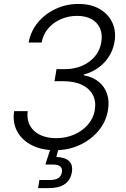

<svg xmlns="http://www.w3.org/2000/svg" viewBox="-20 -758 643 982"><path d="M261.7 10.3Q193.4 10.3 143.1 -15.1Q92.8 -40.5 68.1 -85.7Q43.5 -130.9 52.2 -189.5H121.6Q116.2 -147.9 132.8 -116.7Q149.4 -85.4 184.3 -68.4Q219.2 -51.3 266.6 -51.3Q317.4 -51.3 359.6 -69.8Q401.9 -88.4 429.9 -120.8Q458 -153.3 464.8 -194.8Q472.2 -239.3 454.8 -272.5Q437.5 -305.7 398.7 -324.2Q359.9 -342.8 301.8 -342.8H258.8L269 -404.3H312Q359.4 -404.3 398.9 -421.1Q438.5 -438 464.8 -468.8Q491.2 -499.5 498 -541.5Q504.9 -581.5 491.9 -612.1Q479 -642.6 449 -659.7Q418.9 -676.8 374 -676.8Q330.6 -676.8 292 -660.2Q253.4 -643.6 227.1 -613Q200.7 -582.5 192.9 -540.5H126.5Q137.2 -599.1 174.1 -643.3Q210.9 -687.5 264.9 -712.6Q318.8 -737.8 381.3 -737.8Q445.8 -737.8 490.2 -711.7Q534.7 -685.5 554.7 -641.8Q574.7 -598.1 565.9 -545.4Q555.7 -483.4 513.7 -438.7Q471.7 -394 409.2 -377L408.2 -373Q455.1 -364.3 485.4 -339.4Q515.6 -314.5 527.8 -277.1Q540 -239.7 532.2 -194.3Q522.5 -135.7 484.1 -89.6Q445.8 -43.5 388.2 -16.6Q330.6 10.3 261.7 10.3ZM174.8 204.1 181.6 162.6H235.8Q263.7 162.6 278.3 152.8Q293 143.1 296.4 123Q299.8 103.5 288.6 93.5Q277.3 83.5 248 83.5H211.9L245.1 -18.6H281.2L279.8 0L268.1 44.9Q313 46.4 333.3 65.9Q353.5 85.4 347.7 122.6Q340.8 163.1 311.3 183.6Q281.7 204.1 229.5 204.1Z"/></svg>

Font: Inter 18pt Light
Style: Italic
Weight: 300
Italic angle: -9.3988°
Designer: Rasmus Andersson
Foundry: rsms
Version: Version 4.001;git-66647c0bb